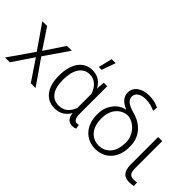

<svg xmlns="http://www.w3.org/2000/svg" viewBox="-22 -1352 1951 1951"><g transform="rotate(45 953.0 -376.5)"><path d="M242.2 -314 384.8 -528.3H454.1L274.9 -269L461.9 0H393.1L242.7 -223.6L92.3 0H23.4L210 -269L30.8 -528.3H99.6Z M963.9 -528.3V-133.8Q963.9 -106.9 967.8 -89.4Q971.7 -71.8 978.3 -61.3Q984.9 -50.8 993.9 -46.6Q1002.9 -42.5 1013.2 -42.5Q1020 -42.5 1026.1 -43.7Q1032.2 -44.9 1037.6 -46.4L1045.9 -1Q1033.7 5.9 1022 8.1Q1010.3 10.3 998 10.3Q960 10.3 937.3 -12Q914.6 -34.2 907.7 -85.9Q882.8 -41.5 842 -15.6Q801.3 10.3 742.2 10.3Q694.3 10.3 656.7 -8.5Q619.1 -27.3 593.3 -61.5Q567.4 -95.7 554 -143.6Q540.5 -191.4 540.5 -249.5V-259.8Q540.5 -322.3 554 -373.5Q567.4 -424.8 593.5 -461.4Q619.6 -498 657.2 -518.1Q694.8 -538.1 743.2 -538.1Q800.8 -538.1 841.3 -511.7Q881.8 -485.4 906.7 -438L913.6 -528.3ZM599.1 -249.5Q599.1 -204.1 608.2 -165.5Q617.2 -127 636 -98.9Q654.8 -70.8 683.8 -54.9Q712.9 -39.1 752.9 -39.1Q783.2 -39.1 807.4 -47.9Q831.5 -56.6 850.1 -72.5Q868.7 -88.4 882.1 -109.9Q895.5 -131.3 905.3 -156.7V-359.9Q896.5 -385.3 883.1 -408.4Q869.6 -431.6 851.1 -449.5Q832.5 -467.3 808.6 -477.8Q784.7 -488.3 753.9 -488.3Q713.4 -488.3 684.3 -470.5Q655.3 -452.6 636.2 -421.6Q617.2 -390.6 608.2 -348.9Q599.1 -307.1 599.1 -259.8ZM801.3 -753.9H858.9L805.7 -605.5H765.1Z M1155.8 -629.4Q1155.8 -659.2 1168.5 -683.8Q1181.2 -708.5 1204.6 -726.1Q1228 -743.7 1260.7 -753.4Q1293.5 -763.2 1334 -763.2Q1372.6 -763.2 1407 -755.9Q1441.4 -748.5 1475.6 -731L1470.7 -680.7Q1457 -687 1442.1 -692.6Q1427.2 -698.2 1410.6 -702.6Q1394 -707 1375 -709.7Q1356 -712.4 1333.5 -712.4Q1308.1 -712.4 1286.4 -707Q1264.6 -701.7 1248.5 -691.2Q1232.4 -680.7 1223.4 -665.3Q1214.4 -649.9 1214.4 -630.4Q1214.4 -614.3 1220.7 -599.6Q1227.1 -585 1242.4 -571.5Q1257.8 -558.1 1283.9 -546.1Q1310.1 -534.2 1349.6 -523.9Q1402.3 -508.8 1442.1 -482.9Q1481.9 -457 1508.3 -422.9Q1534.7 -388.7 1547.9 -347.7Q1561 -306.6 1561 -261.7V-246.1Q1561 -190.4 1544.7 -143.6Q1528.3 -96.7 1498 -62.7Q1467.8 -28.8 1424.6 -9.5Q1381.3 9.8 1328.1 9.8Q1274.4 9.8 1231.2 -9.5Q1188 -28.8 1157.5 -62.7Q1127 -96.7 1110.4 -143.6Q1093.8 -190.4 1093.8 -246.1V-261.7Q1093.8 -310.5 1108.6 -350.6Q1123.5 -390.6 1147.7 -420.7Q1171.9 -450.7 1202.6 -469.5Q1233.4 -488.3 1265.6 -494.1L1265.1 -498Q1236.3 -509.3 1215.6 -523.9Q1194.8 -538.6 1181.6 -555.4Q1168.5 -572.3 1162.1 -591.1Q1155.8 -609.9 1155.8 -629.4ZM1152.8 -246.1Q1152.8 -204.6 1164.1 -167Q1175.3 -129.4 1197.5 -101.1Q1219.7 -72.8 1252.4 -56.2Q1285.2 -39.6 1328.1 -39.6Q1370.6 -39.6 1403.3 -56.2Q1436 -72.8 1458 -101.1Q1480 -129.4 1491.2 -167Q1502.4 -204.6 1502.4 -246.1V-261.7Q1502.4 -300.3 1488.8 -335Q1475.1 -369.6 1452.1 -396.7Q1429.2 -423.8 1398.4 -441.9Q1367.7 -460 1334 -465.8Q1289.6 -465.8 1255.9 -449Q1222.2 -432.1 1199.2 -403.8Q1176.3 -375.5 1164.6 -338.6Q1152.8 -301.8 1152.8 -261.7Z M1753.4 -528.3V-133.3Q1753.4 -105.5 1759 -88.4Q1764.6 -71.3 1774.2 -62Q1783.7 -52.7 1796.1 -49.6Q1808.6 -46.4 1822.3 -46.4Q1835.4 -46.4 1847.7 -47.9Q1859.9 -49.3 1869.6 -51.3L1872.1 -2.4Q1861.3 0.5 1844 2.7Q1826.7 4.9 1809.6 4.9Q1784.7 4.9 1763.4 -1.7Q1742.2 -8.3 1727.1 -24.4Q1711.9 -40.5 1703.4 -67.1Q1694.8 -93.8 1694.8 -133.3V-528.3Z"/></g></svg>

Font: Melbourne
Style: Light
Weight: 300
Designer: Google
Version: Version 2.000980; 2014